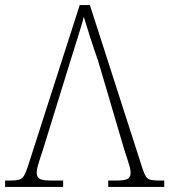

<svg xmlns="http://www.w3.org/2000/svg" viewBox="-23 -734 665 754"><path d="M362 -496Q347 -538 331.5 -586.5Q316 -635 306 -668Q302 -650 293 -621.5Q284 -593 274.5 -562Q265 -531 257 -506L145 -144Q142 -135 136.5 -118.5Q131 -102 126 -84.5Q121 -67 121 -57Q121 -40 131.5 -32.5Q142 -25 178 -25H225V0H-3V-25H18Q40 -25 52 -28.5Q64 -32 71 -43.5Q78 -55 86 -79L290 -714H330L536 -74Q543 -52 549.5 -41.5Q556 -31 568 -28Q580 -25 602 -25H622V0H402V-25H434Q470 -25 480 -32.5Q490 -40 490 -57Q490 -67 485 -84Q480 -101 474.5 -117.5Q469 -134 466 -143Z"/></svg>

Font: Noto Serif ExtraLight
Style: Regular
Weight: 200
Designer: Monotype Design Team
Foundry: Monotype Imaging Inc.
Version: Version 2.015; ttfautohint (v1.8.4.7-5d5b)